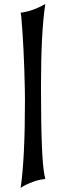

<svg xmlns="http://www.w3.org/2000/svg" viewBox="-20 -825 329 958"><path d="M83 112.8Q104.5 -33.7 104.5 -324.2L104 -377Q99.6 -590.8 85.9 -745.1L83 -761.7Q142.6 -768.6 206.1 -805.2Q184.6 -666.5 184.6 -397.9V-380.9Q184.6 -35.2 202.1 50.3L206.1 67.9Q172.9 71.8 146.5 81.5Q104 97.2 83 112.8Z"/></svg>

Font: MedievalSharp
Style: Regular
Weight: 500
Version: Version 1.0